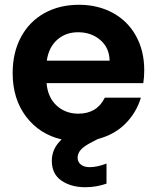

<svg xmlns="http://www.w3.org/2000/svg" viewBox="-20 -583 657 804"><path d="M584 -289Q584 -259 580 -235H175Q180 -175 217 -141Q254 -107 308 -107Q386 -107 419 -174H570Q551 -111 505 -65Q459 -19 390 -1L367 11Q333 28 319 43.5Q305 59 305 77Q305 95 318.5 106Q332 117 355 117Q387 117 426 102V186Q383 201 337 201Q278 201 237.5 173.5Q197 146 197 90Q197 39 238 1Q145 -21 89 -95Q33 -169 33 -277Q33 -363 68 -428Q103 -493 166 -528Q229 -563 311 -563Q390 -563 452.5 -529Q515 -495 549.5 -432.5Q584 -370 584 -289ZM439 -329Q438 -383 400 -415.5Q362 -448 307 -448Q255 -448 219.5 -416.5Q184 -385 176 -329Z"/></svg>

Font: MSTAGE SemiBold
Style: Regular
Weight: 600
Designer: Ninad Kale (Devanagari), Jonny Pinhorn (Latin)
Foundry: Indian Type Foundry
Version: 4.004